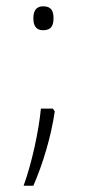

<svg xmlns="http://www.w3.org/2000/svg" viewBox="-20 -557 271 610"><path d="M86 -499C86 -476 94 -461 117 -461C143 -461 150 -476 150 -499C150 -521 144 -537 117 -537C94 -537 86 -521 86 -499ZM148 -212H110C103 -140 81 -38 55 33H86C116 -36 142 -121 154 -203Z"/></svg>

Font: Noto Sans Kannada UI Condensed ExtraLight
Style: Regular
Weight: 200
Width: 3
Designer: Jelle Bosma - Monotype Design Team
Foundry: Monotype Imaging Inc.
Version: Version 2.005